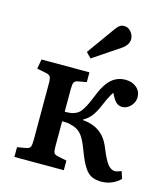

<svg xmlns="http://www.w3.org/2000/svg" viewBox="-116 -871 842 968"><g transform="rotate(15 305.0 -387.0)"><path d="M504 7Q474 7 453 -2.5Q432 -12 414.5 -38.5Q397 -65 378 -115Q363 -156 349.5 -179.5Q336 -203 319.5 -214.5Q303 -226 277 -232Q268 -235 257.5 -235.5Q247 -236 234 -236V-103Q234 -80 238.5 -71.5Q243 -63 259 -60L306 -50V0H48V-51L94 -59Q110 -62 115 -71.5Q120 -81 120 -107V-406Q120 -429 114.5 -438Q109 -447 94 -450L44 -460L53 -510H303V-459L259 -451Q243 -448 238.5 -438.5Q234 -429 234 -404V-286Q251 -286 263.5 -287.5Q276 -289 287 -294Q301 -299 312 -311Q323 -323 335.5 -347Q348 -371 362 -407Q378 -447 396.5 -472Q415 -497 438 -509Q461 -521 489 -521Q524 -521 547 -501.5Q570 -482 570 -451Q570 -434 561 -418.5Q552 -403 537.5 -393.5Q523 -384 507 -384Q488 -384 474.5 -397Q461 -410 446 -442Q441 -434 435 -424Q429 -414 422.5 -400Q416 -386 407 -365Q392 -329 375.5 -307.5Q359 -286 334 -272V-269Q369 -266 396 -254Q423 -242 443.5 -219.5Q464 -197 478 -161Q501 -104 518 -83Q535 -62 556 -62Q561 -62 567.5 -64Q574 -66 589 -71L601 -33Q580 -13 555 -3Q530 7 504 7ZM290 -579 264 -606 368 -751Q380 -768 389.5 -774.5Q399 -781 411 -781Q428 -781 439 -772.5Q450 -764 456.5 -751.5Q463 -739 463 -726Q463 -710 453.5 -696Q444 -682 427 -671Z"/></g></svg>

Font: Literata 18pt Medium
Style: Regular
Weight: 500
Designer: Latin by Veronika Burian and Jose Scaglione. Greek by Irene Vlachou. Cyrillic by Vera Evstafieva.
Foundry: TypeTogether
Version: Version 3.103;gftools[0.9.29]